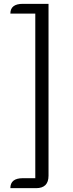

<svg xmlns="http://www.w3.org/2000/svg" viewBox="-20 -811 378 1001"><path d="M34 170Q34 118 99 118H164V-740H34Q34 -791 99 -791H233V105Q233 170 168 170Z"/></svg>

Font: Swei Toothpaste CJK TC
Style: Regular
Weight: 400
Version: Version 1.0